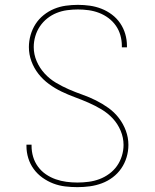

<svg xmlns="http://www.w3.org/2000/svg" viewBox="-20 -763 640 791"><path d="M299 8Q274 8 248.5 5Q223 2 199.5 -7Q176 -16 155 -31Q134 -46 119 -66.5Q104 -87 96.5 -111.5Q89 -136 89 -161Q89 -163 89 -164.5Q89 -166 89 -167H110Q110 -166 110 -164.5Q110 -163 110 -162Q110 -139 116.5 -117Q123 -95 136.5 -76.5Q150 -58 169 -45Q188 -32 209.5 -24.5Q231 -17 253.5 -14Q276 -11 299 -11Q322 -11 345 -14Q368 -17 389.5 -25Q411 -33 430 -47Q449 -61 462 -79.5Q475 -98 482 -120.5Q489 -143 489 -166Q489 -196 477 -224.5Q465 -253 444.5 -275Q424 -297 398 -312.5Q372 -328 344.5 -340Q317 -352 288.5 -362.5Q260 -373 233 -386Q206 -399 181.5 -417Q157 -435 138.5 -458.5Q120 -482 109.5 -510.5Q99 -539 99 -569Q99 -594 106 -618.5Q113 -643 126.5 -664Q140 -685 160 -701Q180 -717 203 -726.5Q226 -736 251 -739.5Q276 -743 301 -743Q326 -743 350.5 -739.5Q375 -736 398 -727Q421 -718 441 -703Q461 -688 475 -667.5Q489 -647 496 -623Q503 -599 503 -574Q503 -573 503 -571.5Q503 -570 503 -568H482Q482 -569 482 -570.5Q482 -572 482 -574Q482 -596 476 -617.5Q470 -639 457.5 -657Q445 -675 427 -688.5Q409 -702 388 -710Q367 -718 345 -721Q323 -724 301 -724Q279 -724 256.5 -721Q234 -718 213 -709.5Q192 -701 174.5 -687Q157 -673 144.5 -654.5Q132 -636 125.5 -614Q119 -592 119 -569Q119 -539 131 -511Q143 -483 163.5 -460.5Q184 -438 210 -422.5Q236 -407 263.5 -395Q291 -383 319.5 -373Q348 -363 375 -349.5Q402 -336 426.5 -318.5Q451 -301 469.5 -277Q488 -253 498.5 -224.5Q509 -196 509 -166Q509 -140 501.5 -115Q494 -90 479.5 -69Q465 -48 444.5 -32.5Q424 -17 400 -8Q376 1 350.5 4.5Q325 8 299 8Z"/></svg>

Font: Iosevka Curly Thin Extended
Style: Regular
Weight: 100
Width: 7
Monospace: yes
Designer: Belleve Invis
Foundry: Belleve Invis
Version: Version 11.1.0; ttfautohint (v1.8.3)